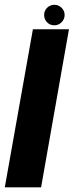

<svg xmlns="http://www.w3.org/2000/svg" viewBox="-64 -800 314 820"><path d="M-43.5 0H111.5L230.5 -675H76.5ZM168 -692Q186 -692 199 -705Q212 -718 212 -736Q212 -754 199 -766.8Q186 -779.5 168.5 -779.5Q150 -779.5 137.2 -766.8Q124.5 -754 124.5 -736Q124.5 -717.5 137 -704.8Q149.5 -692 168 -692Z"/></svg>

Font: Anybody UltraCondensed ExtraBold
Style: Italic
Weight: 800
Width: 1
Italic angle: -10°
Version: Version 1.113;gftools[0.9.25]